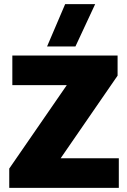

<svg xmlns="http://www.w3.org/2000/svg" viewBox="-20 -914 618 934"><path d="M297 -894H443L347 -688H209ZM25 -94 305 -500H40V-644H552V-546L275 -144H558V0H25Z"/></svg>

Font: Kanit Bold
Style: Regular
Weight: 700
Designer: Katatrad Team
Foundry: CadsonDemak
Version: Version 1.000